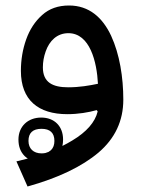

<svg xmlns="http://www.w3.org/2000/svg" viewBox="-20 -407 508 691"><path d="M331.5 -5.9C322.3 32.7 291.5 67.9 240.2 98.6C229 105.5 217.3 111.8 204.6 118.2C206.1 110.8 207 103.5 207 95.2C207 46.9 175.3 16.1 128.4 16.1C80.1 16.1 46.4 48.3 46.4 95.2C46.4 120.1 53.7 139.6 68.8 154.8C72.3 158.2 76.2 161.1 80.1 163.6C66.9 167 53.2 170.4 39.1 173.8L79.1 264.2C189.9 233.4 274.9 192.4 334.5 142.1C394 91.3 423.8 27.8 423.8 -48.3C423.8 -128.4 410.6 -211.9 379.9 -278.3C349.1 -344.2 300.3 -387.2 228.5 -387.2C189.5 -387.2 157.2 -376 131.8 -353C106 -330.1 86.9 -300.8 74.2 -265.1C61.5 -229.5 55.2 -191.4 55.2 -151.9C55.2 -46.4 118.2 3.9 222.2 3.9C261.2 3.9 298.3 -2.4 328.1 -10.7ZM332.5 -105.5C301.8 -99.1 266.1 -92.8 225.6 -92.8C169.4 -92.8 134.3 -110.4 134.3 -164.6C134.3 -184.1 137.7 -203.1 144.5 -222.2C157.7 -259.8 185.1 -287.6 226.1 -287.6C303.7 -287.6 328.6 -184.1 332.5 -105.5ZM129.4 56.6C160.2 56.6 175.8 71.3 175.8 100.1C175.8 114.3 171.9 125 163.6 133.3C160.6 135.7 157.7 137.7 154.8 139.6C150.9 141.1 147 142.1 143.6 143.6C139.2 144.5 134.8 145 129.4 145C100.6 145 82.5 127.9 82.5 100.1C82.5 71.3 98.1 56.6 129.4 56.6Z"/></svg>

Font: Estedad Medium
Style: Regular
Weight: 500
Designer: Amin Abedi
Version: Version 7.3